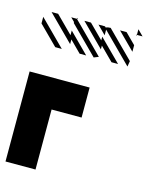

<svg xmlns="http://www.w3.org/2000/svg" viewBox="-133 -950 798 1030"><g transform="rotate(15 266.0 -435.0)"><path d="M505.2 -833.3 500 -838.5H505.2ZM505.2 -744.8 411.5 -838.5H447.9L505.2 -781.2ZM338.5 -791.7 291.7 -838.5H328.1L333.3 -833.3Q343.8 -838.5 359.4 -838.5L505.2 -692.7L500 -661.5L338.5 -822.9ZM338.5 -713.5 213.5 -838.5H250L328.1 -760.4V-781.2L447.9 -661.5H411.5L338.5 -734.4ZM312.5 -661.5 161.5 -812.5V-817.7L140.6 -838.5H171.9L338.5 -671.9ZM171.9 -697.9 31.2 -838.5H67.7L161.5 -744.8V-770.8L270.8 -661.5H234.4L171.9 -724ZM99 -661.5 -5.2 -765.6V-802.1L135.4 -661.5ZM505.2 -838.5H536.5L505.2 -869.8ZM171.9 -838.5H177.1L171.9 -843.8ZM0 0V-500H333.3V-333.3H166.7V0Z"/></g></svg>

Font: 0xA000-Monochrome
Style: Monochrome
Weight: 400
Version: Version 0.1